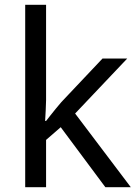

<svg xmlns="http://www.w3.org/2000/svg" viewBox="-20 -780 574 800"><path d="M172 -363Q172 -347 170.5 -321Q169 -295 168 -276H172Q178 -284 190 -299Q202 -314 214.5 -329.5Q227 -345 236 -355L407 -536H510L293 -307L525 0H419L233 -250L172 -197V0H85V-760H172Z"/></svg>

Font: mlyalm115
Style: Regular
Weight: 400
Designer: Jelle Bosma - Monotype Design Team
Foundry: Monotype Imaging Inc.
Version: Version 2.103